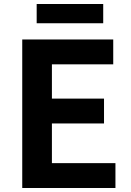

<svg xmlns="http://www.w3.org/2000/svg" viewBox="-20 -938 655 958"><path d="M91 0H556V-124H239V-322H499V-446H239V-617H545V-741H91ZM163 -822H495V-918H163Z"/></svg>

Font: Source Han Sans JP
Style: Bold
Weight: 700
Designer: Ryoko NISHIZUKA 西塚涼子 (kana, bopomofo & ideographs); Paul D. Hunt (Latin, Greek & Cyrillic); Sandoll Communications 산돌커뮤니
Foundry: Adobe
Version: Version 2.002;hotconv 1.0.116;makeotfexe 2.5.65601